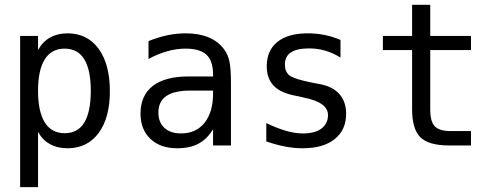

<svg xmlns="http://www.w3.org/2000/svg" viewBox="-20 -603 2040 796"><path d="M137.7 -56.6V172.9H63.5V-454.1H137.7V-395.5Q156.2 -429.7 187.5 -447.3Q218.8 -464.8 259.8 -464.8Q341.8 -464.8 388.7 -400.9Q435.5 -336.9 435.5 -224.6Q435.5 -114.3 388.7 -51.3Q341.8 11.7 259.8 11.7Q217.8 11.7 186.5 -5.9Q155.3 -23.4 137.7 -56.6ZM356.4 -226.6Q356.4 -312.5 329.6 -356.9Q302.7 -401.4 248 -401.4Q193.4 -401.4 165.5 -356.9Q137.7 -312.5 137.7 -226.6Q137.7 -140.6 165.5 -95.7Q193.4 -50.8 248 -50.8Q302.7 -50.8 329.6 -95.2Q356.4 -139.6 356.4 -226.6Z M768.6 -227.5Q703.1 -227.5 669.9 -205.1Q636.7 -182.6 636.7 -136.7Q636.7 -95.7 661.6 -72.8Q686.5 -49.8 730.5 -49.8Q792 -49.8 827.1 -92.8Q862.3 -135.7 863.3 -211.9V-227.5ZM937.5 -258.8V0H863.3V-67.4Q838.9 -26.4 802.7 -7.3Q766.6 11.7 714.8 11.7Q644.5 11.7 603.5 -27.3Q562.5 -66.4 562.5 -131.8Q562.5 -207 613.3 -246.6Q664.1 -286.1 762.7 -286.1H863.3V-297.9Q862.3 -352.5 835 -377Q807.6 -401.4 749 -401.4Q710.9 -401.4 671.9 -390.1Q632.8 -378.9 595.7 -358.4V-432.6Q636.7 -449.2 674.8 -457Q712.9 -464.8 749 -464.8Q804.7 -464.8 844.7 -448.2Q884.8 -431.6 909.2 -398.4Q924.8 -377.9 931.2 -348.1Q937.5 -318.4 937.5 -258.8Z M1391.6 -437.5V-364.3Q1360.4 -383.8 1328.1 -393.1Q1295.9 -402.3 1261.7 -402.3Q1210.9 -402.3 1186 -385.7Q1161.1 -369.1 1161.1 -335.9Q1161.1 -305.7 1179.7 -290.5Q1198.2 -275.4 1272.5 -260.7L1302.7 -254.9Q1358.4 -245.1 1386.7 -213.4Q1415 -181.6 1415 -130.9Q1415 -64.5 1367.7 -26.4Q1320.3 11.7 1234.4 11.7Q1200.2 11.7 1163.6 4.9Q1127 -2 1084 -16.6V-92.8Q1126 -72.3 1164.1 -61Q1202.1 -49.8 1236.3 -49.8Q1286.1 -49.8 1313 -70.3Q1339.8 -90.8 1339.8 -126Q1339.8 -178.7 1240.2 -198.2L1237.3 -199.2L1210 -205.1Q1144.5 -216.8 1115.2 -247.1Q1085.9 -277.3 1085.9 -328.1Q1085.9 -393.6 1129.9 -429.2Q1173.8 -464.8 1255.9 -464.8Q1292 -464.8 1325.7 -458Q1359.4 -451.2 1391.6 -437.5Z M1763.7 -583V-454.1H1932.6V-395.5H1763.7V-149.4Q1763.7 -98.6 1782.7 -79.1Q1801.8 -59.6 1848.6 -59.6H1932.6V0H1840.8Q1757.8 0 1723.1 -33.7Q1688.5 -67.4 1688.5 -149.4V-395.5H1567.4V-454.1H1688.5V-583Z"/></svg>

Font: BabelStone Irk Bitig Colour
Style: Regular
Weight: 400
Designer: Andrew West
Foundry: BabelStone
Version: Version 1.03 June 7, 2023